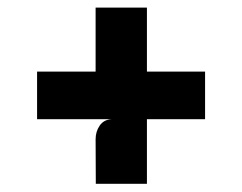

<svg xmlns="http://www.w3.org/2000/svg" viewBox="-20 -578 620 492"><path d="M225.5 -107 225 -221Q225 -241 235.5 -256.2Q246 -271.5 266 -272.5L225 -305.5V-388.5V-558.5H356.5V-107ZM75 -272.5V-394.5H505.5V-272.5Z"/></svg>

Font: Spline Sans
Style: Regular
Weight: 400
Designer: Eben Sorkin, Mirko Velimirovic
Foundry: Sorkin Type
Version: Version 1.001